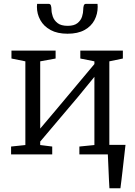

<svg xmlns="http://www.w3.org/2000/svg" viewBox="-20 -822 716 1022"><path d="M562.5 180Q561 157.5 560 134.8Q559 112 558 89.5Q557 67 556 44.5Q555 22 554 0L505 -51H648Q645.5 -28 642.8 -5Q640 18 637.5 41.2Q635 64.5 632.2 87.8Q629.5 111 626.8 134Q624 157 621 180ZM39 0V-42L115 -50V-495.5L41 -510.5V-552.5H276V-510.5L194 -495.5V-137.5L273.5 -231.5L482.5 -481V-495.5L407.5 -510.5V-552.5H634V-510.5L562 -495.5V-50L636.5 -42V0H402.5V-42L482.5 -50V-413L395 -306L194 -68.5V-50L258 -42V0ZM238.5 -801.5Q248.5 -801.5 251.2 -792Q254 -782.5 254 -771Q254 -754 261 -733.8Q268 -713.5 286.5 -699Q305 -684.5 340.5 -684.5Q374.5 -684.5 392.5 -699Q410.5 -713.5 416.8 -733.8Q423 -754 423 -771Q423 -782.5 425.8 -792Q428.5 -801.5 438 -801.5H499Q499 -797.5 499.5 -793.5Q500 -789.5 500 -786Q500 -747.5 482.8 -714.8Q465.5 -682 429.8 -662.2Q394 -642.5 339.5 -642.5Q285.5 -642.5 249.2 -662.2Q213 -682 194.8 -714.8Q176.5 -747.5 176.5 -786Q176.5 -789.5 177 -793.5Q177.5 -797.5 177.5 -801.5Z"/></svg>

Font: Merriweather 24pt Light
Style: Regular
Weight: 300
Designer: Eben Sorkin
Foundry: Eben Sorkin
Version: Version 2.100